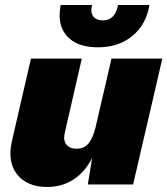

<svg xmlns="http://www.w3.org/2000/svg" viewBox="-20 -733 665 763"><path d="M167 10Q88 10 48 -40Q8 -90 28 -175L103 -500H305L238 -208Q230 -176 243.5 -159Q257 -142 284 -142Q315 -142 332.5 -164Q350 -186 360 -228L423 -500H625L509 0H329L346 -105Q318 -50 272.5 -20Q227 10 167 10ZM574 -713Q561 -636 506.5 -590.5Q452 -545 369 -545Q296 -545 256.5 -579.5Q217 -614 217 -672Q217 -690 221 -713H346Q343 -701 343 -692Q343 -674 355 -663Q367 -652 388 -652Q438 -652 449 -713Z"/></svg>

Font: Work Sans ExtraBold
Style: Italic
Weight: 800
Italic angle: -13°
Designer: Wei Huang
Foundry: Wei Huang
Version: Version 2.012; ttfautohint (v1.8.3)